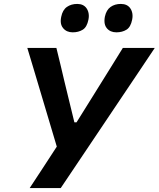

<svg xmlns="http://www.w3.org/2000/svg" viewBox="-20 -957 808 977"><path d="M131 0Q164 -50 198 -102Q231.5 -154 269 -211L178.5 -514.5Q163.5 -564.5 150 -610Q136.5 -655 119 -713H267Q280 -659.5 289.5 -620.5Q298.5 -581.5 307 -546.2Q315.5 -511 326 -468L358.5 -334.5H369.5L451.5 -466Q478.5 -509.5 501 -545.5Q523.5 -581.5 548 -621Q572 -660 605 -713H767.5Q724 -648 677.5 -578.5Q630.5 -509 591.5 -450.5L440.5 -225.5Q405.5 -173.5 365.5 -113.8Q325.5 -54 289 0ZM572 -792.5Q541 -792.5 523.5 -813.5Q511.5 -828 511.5 -850.5Q511.5 -860.5 513.5 -871.5Q521 -906.5 542.8 -921.8Q564.5 -937 595 -937Q628 -937 643.5 -914Q654.5 -897.5 654.5 -876Q654.5 -867 652.5 -857Q645 -819 623.5 -805.8Q602 -792.5 572 -792.5ZM350 -792.5Q319 -792.5 301.5 -813.5Q289 -828 289 -850Q289 -860 291.5 -871.5Q298.5 -906.5 320.5 -921.8Q342.5 -937 373 -937Q405.5 -937 421 -914Q432 -897.5 432 -876Q432 -867 430 -857Q422.5 -819 401 -805.8Q379.5 -792.5 350 -792.5Z"/></svg>

Font: Heraclito SemiBold
Style: Italic
Weight: 600
Italic angle: -12°
Designer: Kostas Bartsokas (font) & Cristiano Sobral (main changes)
Foundry: Kostas Bartsokas (font) & Cristiano Sobral (main changes)
Version: Version 1.00;July 8, 2020;FontCreator 13.0.0.2655 64-bit